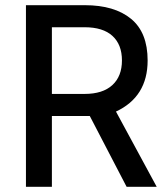

<svg xmlns="http://www.w3.org/2000/svg" viewBox="-20 -720 643 740"><path d="M80 -700H307Q421 -700 485 -647.5Q549 -595 549 -487Q549 -347 427 -290L584 0H468L326 -273H321H180V0H80ZM306 -358Q376 -358 413 -392Q450 -426 450 -487Q450 -548 413.5 -581.5Q377 -615 306 -615H180V-358Z"/></svg>

Font: Cabin
Style: Regular
Weight: 400
Designer: Pablo Impallari
Foundry: Pablo Impallari. http://www.impallari.com Igino Marini. http://www.ikern.com
Version: Version 2.200